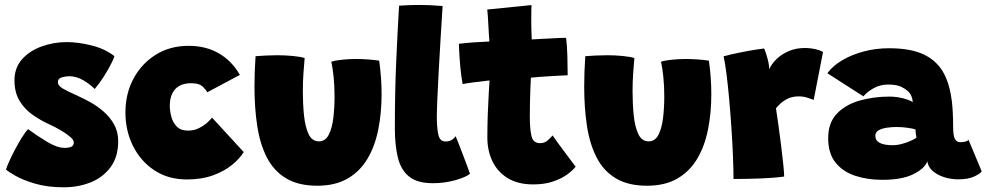

<svg xmlns="http://www.w3.org/2000/svg" viewBox="-20 -738 4090 796"><path d="M244.5 38.5Q177.5 38.5 127 23.8Q76.5 9 45.5 -8.5Q14.5 -26 5 -35Q7.5 -45.5 17.8 -68.2Q28 -91 42.2 -118Q56.5 -145 71 -168.2Q85.5 -191.5 96.5 -202.5Q134.5 -174.5 175.8 -149.8Q217 -125 247.5 -125Q265 -125 275.5 -129.5Q286 -134 286 -148Q286 -158 270 -171.5Q254 -185 230.2 -198.8Q206.5 -212.5 183.5 -223Q147 -239.5 114.2 -262.8Q81.5 -286 60.8 -320.5Q40 -355 40 -405Q40 -456.5 71 -491.8Q102 -527 151.8 -545.2Q201.5 -563.5 257 -563.5Q304.5 -563.5 360.2 -549.5Q416 -535.5 454.5 -505Q451.5 -494.5 439.5 -471Q427.5 -447.5 410 -420Q392.5 -392.5 372.5 -369Q354.5 -388 325.8 -405Q297 -422 267.5 -422Q252 -422 236 -417.2Q220 -412.5 220 -398Q220 -382.5 240.5 -370.8Q261 -359 303.5 -340Q326 -330 354.5 -314.2Q383 -298.5 409.2 -275.8Q435.5 -253 452.8 -222.5Q470 -192 470 -152.5Q470 -87.5 438.5 -45Q407 -2.5 355.8 18Q304.5 38.5 244.5 38.5Z M990.5 -107.5Q973.5 -80 941.5 -54Q909.5 -28 862.8 -11Q816 6 755 6Q677.5 6 620.2 -31.8Q563 -69.5 531.5 -132.8Q500 -196 500 -271.5Q500 -349 533.2 -411.5Q566.5 -474 625.5 -511Q684.5 -548 762.5 -548Q833 -548 887 -517Q941 -486 974.5 -427.5L839.5 -355.5Q837 -361.5 822.2 -377.2Q807.5 -393 773 -393Q729 -393 706.5 -368.5Q684 -344 684 -299Q684 -279 690 -255Q696 -231 712.5 -213.8Q729 -196.5 760 -196.5Q785.5 -196.5 806.8 -207.8Q828 -219 841.8 -232Q855.5 -245 859 -250.5Z M1353.5 -482Q1369.5 -487.5 1398.8 -490.5Q1428 -493.5 1455.5 -493.5Q1478.5 -493.5 1506.2 -491.5Q1534 -489.5 1552 -486.5Q1562 -415 1562 -348Q1562 -269.5 1548.2 -200.8Q1534.5 -132 1503.5 -79.8Q1472.5 -27.5 1421.2 2.2Q1370 32 1295.5 32Q1217 32 1166 1.2Q1115 -29.5 1086.5 -85Q1058 -140.5 1046.5 -215.5Q1035 -290.5 1035 -378.5Q1035 -440 1039.5 -505Q1056 -506.5 1082.2 -507.8Q1108.5 -509 1130 -509Q1161.5 -509 1193.2 -506Q1225 -503 1243 -497.5Q1240.5 -470.5 1238 -434.2Q1235.5 -398 1235.5 -359.5Q1235.5 -308.5 1240.2 -260.8Q1245 -213 1259.2 -182.5Q1273.5 -152 1302 -152Q1329 -152 1343 -179.5Q1357 -207 1362 -249.8Q1367 -292.5 1367 -338Q1367 -381 1363 -420Q1359 -459 1353.5 -482Z M1928.5 -17.5Q1912.5 -4 1868.5 8.8Q1824.5 21.5 1774 21.5Q1710 21.5 1676 -6Q1642 -33.5 1629.5 -84.8Q1617 -136 1617 -206Q1617 -360 1622.8 -487.2Q1628.5 -614.5 1634.5 -714.5Q1679 -717.5 1716 -717.5Q1739.5 -717.5 1762.8 -716.5Q1786 -715.5 1815 -713Q1811 -651.5 1806.8 -581.8Q1802.5 -512 1799 -446.2Q1795.5 -380.5 1793.2 -329Q1791 -277.5 1791 -253Q1791 -210.5 1797 -181Q1803 -151.5 1826.5 -151.5Q1842 -151.5 1852.2 -157.5Q1862.5 -163.5 1869 -173.5Q1872.5 -166 1881.2 -143.5Q1890 -121 1900.2 -94Q1910.5 -67 1918.5 -45.2Q1926.5 -23.5 1928.5 -17.5Z M2366.5 -47Q2355.5 -32.5 2332.2 -15.2Q2309 2 2273.5 14.2Q2238 26.5 2190.5 26.5Q2127 26.5 2084.8 0.5Q2042.5 -25.5 2021.5 -69.5Q2000.5 -113.5 2000.5 -167Q2000.5 -216.5 2002.2 -264.2Q2004 -312 2006.2 -349.2Q2008.5 -386.5 2009.5 -404.5Q1977 -401 1944.8 -396.8Q1912.5 -392.5 1898 -389.5Q1891.5 -425.5 1888.2 -462Q1885 -498.5 1883.8 -524.8Q1882.5 -551 1882.5 -556.5Q1912 -560 1942.2 -562.2Q1972.5 -564.5 2009 -566Q2008 -573 2006.8 -596.2Q2005.5 -619.5 2004.5 -636.5Q2004 -653.5 2002.5 -671.2Q2001 -689 2000 -698.5L2183.5 -717Q2182.5 -704 2182.5 -651Q2182.5 -635.5 2183 -616Q2183.5 -596.5 2184.5 -574.5Q2202 -575.5 2224.2 -576.8Q2246.5 -578 2259 -578.5Q2288.5 -580.5 2305 -580.8Q2321.5 -581 2327 -581Q2331 -550.5 2332.2 -506Q2333.5 -461.5 2333.5 -426Q2328.5 -426 2302 -424.5Q2275.5 -423 2250.5 -421.5Q2233.5 -420.5 2212.2 -418.8Q2191 -417 2181 -416Q2180 -401.5 2179 -374.2Q2178 -347 2177.2 -315.2Q2176.5 -283.5 2176.5 -254Q2176.5 -203 2183.5 -173.8Q2190.5 -144.5 2219 -144.5Q2237 -144.5 2249.5 -155Q2262 -165.5 2271 -176.5Q2279 -164.5 2293 -145.5Q2307 -126.5 2322.2 -106Q2337.5 -85.5 2349.8 -69.2Q2362 -53 2366.5 -47Z M2720.5 -482Q2736.5 -487.5 2765.8 -490.5Q2795 -493.5 2822.5 -493.5Q2845.5 -493.5 2873.2 -491.5Q2901 -489.5 2919 -486.5Q2929 -415 2929 -348Q2929 -269.5 2915.2 -200.8Q2901.5 -132 2870.5 -79.8Q2839.5 -27.5 2788.2 2.2Q2737 32 2662.5 32Q2584 32 2533 1.2Q2482 -29.5 2453.5 -85Q2425 -140.5 2413.5 -215.5Q2402 -290.5 2402 -378.5Q2402 -440 2406.5 -505Q2423 -506.5 2449.2 -507.8Q2475.5 -509 2497 -509Q2528.5 -509 2560.2 -506Q2592 -503 2610 -497.5Q2607.5 -470.5 2605 -434.2Q2602.5 -398 2602.5 -359.5Q2602.5 -308.5 2607.2 -260.8Q2612 -213 2626.2 -182.5Q2640.5 -152 2669 -152Q2696 -152 2710 -179.5Q2724 -207 2729 -249.8Q2734 -292.5 2734 -338Q2734 -381 2730 -420Q2726 -459 2720.5 -482Z M3169 -451Q3178 -472 3198.5 -492.2Q3219 -512.5 3249.2 -525.8Q3279.5 -539 3316.5 -539Q3339 -539 3361 -534Q3383 -529 3392 -522L3353.5 -324Q3343 -328 3326.5 -333.2Q3310 -338.5 3291 -338.5Q3262 -338.5 3239 -325.5Q3216 -312.5 3197 -289Q3201 -263.5 3206.8 -222.5Q3212.5 -181.5 3218 -137.5Q3223.5 -93.5 3227.2 -57.8Q3231 -22 3231 -6Q3186.5 0 3130.5 2Q3074.5 4 3021 4Q3021 -35 3018.8 -89.8Q3016.5 -144.5 3012.5 -205.5Q3008.5 -266.5 3003.2 -325Q2998 -383.5 2992 -430.8Q2986 -478 2980 -504.5Q3011 -513 3047.2 -520.2Q3083.5 -527.5 3112 -532Q3140.5 -536.5 3148 -537Q3154 -524.5 3161.5 -497.2Q3169 -470 3169 -451Z M3638 7.5Q3576.5 7.5 3525.5 -9.2Q3474.5 -26 3444 -64Q3413.5 -102 3413.5 -165Q3413.5 -229.5 3450 -267.2Q3486.5 -305 3544.5 -321.2Q3602.5 -337.5 3666.5 -337.5Q3697.5 -337.5 3724.8 -330.2Q3752 -323 3764 -314.5Q3764 -325 3759 -338Q3754 -351 3745 -359Q3732.5 -370.5 3714 -379Q3695.5 -387.5 3661.5 -387.5Q3629 -387.5 3601.5 -372Q3574 -356.5 3559.5 -338.5L3410 -434.5Q3433 -465.5 3472.8 -488.8Q3512.5 -512 3562.2 -525Q3612 -538 3665.5 -538Q3757 -538 3811.8 -511.2Q3866.5 -484.5 3894 -432Q3918 -386 3926.5 -316.5Q3929 -293.5 3930.2 -268.2Q3931.5 -243 3931.5 -215.5Q3931.5 -174 3939.2 -161.2Q3947 -148.5 3960.5 -148.5Q3986 -148.5 3995.5 -158L4050 -27.5Q4042.5 -17 4018 -5.8Q3993.5 5.5 3952 5.5Q3922.5 5.5 3894.2 -3.5Q3866 -12.5 3846.8 -29.2Q3827.5 -46 3824.5 -69.5Q3814.5 -40 3767.2 -16.2Q3720 7.5 3638 7.5ZM3681.5 -136Q3699.5 -136 3719.8 -141.5Q3740 -147 3756.5 -154.5Q3773 -162 3779.5 -167.5Q3778 -173 3776.8 -184.2Q3775.5 -195.5 3775.5 -201Q3766.5 -205 3742.8 -208.2Q3719 -211.5 3697 -211.5Q3676.5 -211.5 3656.2 -208.5Q3636 -205.5 3622.5 -197.8Q3609 -190 3609 -175Q3609 -136 3681.5 -136Z"/></svg>

Font: Grandstander Black
Style: Regular
Weight: 900
Designer: Tyler Finck
Foundry: Etcetera Type Co
Version: Version 1.200; ttfautohint (v1.8.3)